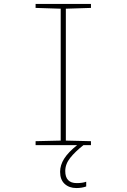

<svg xmlns="http://www.w3.org/2000/svg" viewBox="-20 -734 640 971"><path d="M313 -690V-23L440 -20V0H402Q360 33 335 64.5Q310 96 310 131Q310 192 368 192Q397 192 416 185V209Q394 217 366 217Q330 217 307 196Q284 175 284 135Q284 101 304.5 68.5Q325 36 370 0H160V-20L287 -23V-690L160 -694V-714H440V-694Z"/></svg>

Font: Noto Sans Mono UI Thin
Style: Regular
Weight: 250
Monospace: yes
Designer: Monotype Design team
Foundry: Monotype Imaging Inc.
Version: Version 1.000